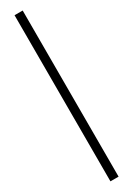

<svg xmlns="http://www.w3.org/2000/svg" viewBox="-274 -911 716 1032"><g transform="rotate(-30 84.0 -395.5)"><path d="M58.5 -911H109V120H58.5Z"/></g></svg>

Font: Big Shoulders Text ExtraLight
Style: Regular
Weight: 250
Version: Version 2.002